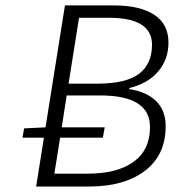

<svg xmlns="http://www.w3.org/2000/svg" viewBox="-20 -680 640 700"><path d="M111.8 0 140.1 -178.2H62L67.9 -211.9L146 -215.8L216.8 -660.2H396Q489.3 -660.2 541.7 -626.5Q594.2 -592.8 594.2 -524.9Q594.2 -464.4 557.4 -420.2Q520.5 -376 451.2 -358.9V-355Q514.6 -345.7 549.3 -311.3Q584 -276.9 584 -220.2Q584 -114.7 508.5 -57.4Q433.1 0 305.2 0ZM230 -375H334Q439.5 -375 486.8 -410.9Q534.2 -446.8 534.2 -517.1Q534.2 -615.2 377 -615.2H268.1ZM178.2 -46.9H299.8Q407.2 -46.9 467 -90.1Q526.9 -133.3 526.9 -216.8Q526.9 -332 346.2 -332H223.1L205.1 -215.8H361.8L355 -178.2H199.2Z"/></svg>

Font: Office Code Pro Light Italic
Style: Regular
Weight: 300
Italic angle: -9°
Designer: Nathan Rutzky & Paul D. Hunt
Foundry: Adobe Systems Incorporated
Version: Version 1.004;PS 001.004;hotconv 1.0.70;makeotf.lib2.5.58329